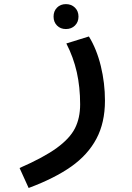

<svg xmlns="http://www.w3.org/2000/svg" viewBox="-20 -679 640 932"><path d="M369 -172.5Q369 -256 352.8 -328.5Q336.5 -401 302 -468L411.5 -502Q449.5 -440.5 469.5 -358Q489.5 -275.5 489.5 -190.5Q489.5 -83.5 448 -5.5Q406.5 72.5 325.8 129.5Q245 186.5 119 233.5L75 136.5Q192 85.5 255.5 39.2Q319 -7 344 -56.5Q369 -106 369 -172.5ZM240 -598.5Q240 -625 256.8 -642Q273.5 -659 300 -659Q326.5 -659 343.8 -642Q361 -625 361 -598.5Q361 -572 343.8 -555Q326.5 -538 300 -538Q273.5 -538 256.8 -555Q240 -572 240 -598.5Z"/></svg>

Font: JuliaMono
Style: Bold
Weight: 700
Monospace: yes
Designer: cormullion
Foundry: corm
Version: Version 0.055; ttfautohint (v1.8.4)